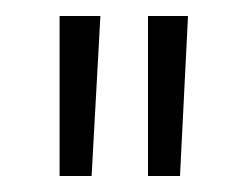

<svg xmlns="http://www.w3.org/2000/svg" viewBox="-20 -670 310 240"><path d="M165 -650H215L205 -450H165ZM54.5 -650H105.5L94.5 -450H54.5Z"/></svg>

Font: Overused Grotesk Light
Style: Regular
Weight: 300
Version: Version 0.004